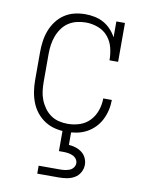

<svg xmlns="http://www.w3.org/2000/svg" viewBox="-85 -599 670 880"><g transform="rotate(10 250.0 -159.0)"><path d="M247 8Q221 8 195.5 2Q170 -4 148 -18Q126 -32 109.5 -52.5Q93 -73 83.5 -97.5Q74 -122 70 -148Q66 -174 66 -200V-330Q66 -356 69.5 -381.5Q73 -407 82 -431Q91 -455 106.5 -476Q122 -497 143.5 -511.5Q165 -526 190 -532Q215 -538 241 -538Q263 -538 285 -533.5Q307 -529 326 -518.5Q345 -508 360.5 -491.5Q376 -475 386 -456V-530H426V-349H386Q386 -378 379 -406.5Q372 -435 353.5 -457.5Q335 -480 307 -490.5Q279 -501 250 -501Q229 -501 208 -496Q187 -491 169.5 -479.5Q152 -468 139.5 -450.5Q127 -433 119.5 -413Q112 -393 109 -372Q106 -351 106 -330V-200Q106 -179 108.5 -158Q111 -137 118.5 -117.5Q126 -98 138.5 -80.5Q151 -63 168 -51Q185 -39 205.5 -34Q226 -29 247 -29Q276 -29 303 -38Q330 -47 349.5 -67.5Q369 -88 378.5 -115.5Q388 -143 388 -171Q388 -171 388 -171.5Q388 -172 388 -172H428Q428 -172 428 -171.5Q428 -171 428 -171Q428 -147 422.5 -123.5Q417 -100 406 -78.5Q395 -57 378 -40Q361 -23 340 -12Q319 -1 295 3.5Q271 8 247 8ZM150 220V183H250Q261 183 272 181.5Q283 180 293.5 176Q304 172 311 162.5Q318 153 318 142Q318 131 311 122Q304 113 293.5 108.5Q283 104 272 102.5Q261 101 250 101H230V0H270V65Q286 66 302 71Q318 76 331 86Q344 96 351 111Q358 126 358 142Q358 161 348.5 178Q339 195 322.5 204.5Q306 214 287.5 217Q269 220 250 220Z"/></g></svg>

Font: Iosevka Slab Extralight
Style: Regular
Weight: 200
Monospace: yes
Designer: Belleve Invis
Foundry: Belleve Invis
Version: Version 11.1.1; ttfautohint (v1.8.3)